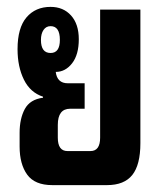

<svg xmlns="http://www.w3.org/2000/svg" viewBox="-20 -538 474 558"><path d="M132 0Q81 0 59 -30.5Q37 -61 37 -112V-152Q37 -193 52 -221Q67 -249 105 -254V-257Q68 -269 49.5 -306.5Q31 -344 31 -395Q31 -457 57 -487.5Q83 -518 127 -518Q164 -518 186.5 -493Q209 -468 209 -424Q209 -379 189.5 -354Q170 -329 142 -329Q146 -296 177 -296H226V-222H184Q148 -222 148 -175V-138Q148 -99 176 -99H243Q271 -99 271 -138V-510H388V-122Q388 -59 364.5 -29.5Q341 0 291 0ZM127 -384Q154 -384 154 -422Q154 -462 127 -462Q114 -462 106.5 -451Q99 -440 99 -422Q99 -384 127 -384Z"/></svg>

Font: Noto Sans Thai Looped UI Condensed
Style: Bold
Weight: 700
Width: 3
Designer: Cadson Demak Team
Foundry: Cadson Demak Co., Ltd.
Version: Version 1.000